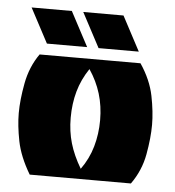

<svg xmlns="http://www.w3.org/2000/svg" viewBox="-45 -595 580 637"><g transform="rotate(5 245.0 -276.5)"><path d="M77 0Q43 -57 33 -108Q23 -159 23 -200Q23 -244 33.5 -300Q44 -356 75 -400H411Q446 -348 456.5 -295.5Q467 -243 467 -200Q467 -156 457 -101Q447 -46 414 0ZM244 -34Q270 -70 282 -112Q294 -154 294 -200Q294 -247 281.5 -288Q269 -329 244 -366Q219 -329 207.5 -288Q196 -247 196 -200Q196 -155 207.5 -115.5Q219 -76 244 -34ZM230 -438H96L35 -553H169ZM402 -438H268L207 -553H341Z"/></g></svg>

Font: Tac One
Style: Regular
Weight: 400
Designer: Oluseyi Olusanya, David Udoh, Eyiyemi Adegbite, Mirko Velimirović
Version: Version 1.003; ttfautohint (v1.8.4.7-5d5b)